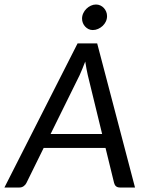

<svg xmlns="http://www.w3.org/2000/svg" viewBox="-49 -835 648 855"><path d="M0 0ZM552.2 0H485.8Q474.1 0 467.8 -5.4Q461.4 -10.7 459 -20.5L420.9 -176.3H145.5L68.8 -20.5Q64.9 -12.2 56.6 -6.1Q48.3 0 37.6 0H-29.3L296.4 -641.6H383.8ZM176.3 -238.3H405.8L341.8 -501Q339.4 -512.7 336.2 -528.1Q333 -543.5 330.6 -561Q323.7 -543.5 317.4 -527.8Q311 -512.2 305.7 -500.5ZM427.7 -763.2Q427.7 -750.5 422.4 -739.3Q417 -728 408.2 -719.7Q399.4 -711.4 387.9 -706.3Q376.5 -701.2 364.3 -701.2Q354 -701.2 345.5 -705.3Q336.9 -709.5 330.3 -716.6Q323.7 -723.6 320.1 -732.7Q316.4 -741.7 316.4 -752Q316.4 -764.6 321.8 -776.1Q327.1 -787.6 335.9 -796.1Q344.7 -804.7 355.7 -809.8Q366.7 -814.9 378.4 -814.9Q388.7 -814.9 397.7 -810.8Q406.7 -806.6 413.3 -799.6Q419.9 -792.5 423.8 -783.2Q427.7 -773.9 427.7 -763.2Z"/></svg>

Font: Carlito
Style: Italic
Weight: 400
Italic angle: -7°
Designer: Lukasz Dziedzic
Foundry: tyPoland Lukasz Dziedzic
Version: Version 1.104